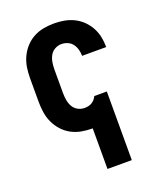

<svg xmlns="http://www.w3.org/2000/svg" viewBox="-138 -617 775 920"><g transform="rotate(-20 250.0 -156.5)"><path d="M250 215V8H247Q220 8 193 3Q166 -2 142 -15Q118 -28 99.5 -48.5Q81 -69 69.5 -94Q58 -119 54 -146Q50 -173 50 -200V-320Q50 -347 54 -374Q58 -401 69.5 -426Q81 -451 99.5 -471.5Q118 -492 142 -505Q166 -518 193 -523Q220 -528 247 -528Q273 -528 298.5 -523.5Q324 -519 347.5 -507.5Q371 -496 389.5 -478Q408 -460 420.5 -437.5Q433 -415 438.5 -389.5Q444 -364 444 -338V-336H321V-337Q321 -353 316.5 -369Q312 -385 302.5 -397.5Q293 -410 278 -416.5Q263 -423 247 -423Q229 -423 213 -414Q197 -405 188.5 -389.5Q180 -374 177 -356Q174 -338 174 -320V-200Q174 -182 177 -164Q180 -146 188.5 -130.5Q197 -115 213 -106Q229 -97 247 -97Q257 -97 266.5 -99Q276 -101 284.5 -106Q293 -111 299.5 -118.5Q306 -126 310 -135H374V215Z"/></g></svg>

Font: Iosevka Curly Extrabold
Style: Regular
Weight: 800
Monospace: yes
Designer: Belleve Invis
Foundry: Belleve Invis
Version: Version 22.1.2; ttfautohint (v1.8.4)